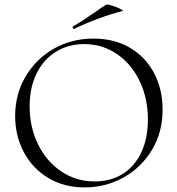

<svg xmlns="http://www.w3.org/2000/svg" viewBox="-20 -804 771 836"><path d="M46 -299Q46 -394 91.5 -471Q137 -548 214.5 -592Q292 -636 387 -636Q478 -636 546 -596Q614 -556 651 -485.5Q688 -415 688 -327Q688 -228 641.5 -151Q595 -74 517.5 -31Q440 12 348 12Q259 12 190.5 -29Q122 -70 84 -141Q46 -212 46 -299ZM624 -283Q624 -375 588.5 -450Q553 -525 489.5 -568.5Q426 -612 347 -612Q278 -612 224 -579Q170 -546 139.5 -484.5Q109 -423 109 -341Q109 -250 146 -175Q183 -100 247.5 -57Q312 -14 392 -14Q463 -14 515.5 -47.5Q568 -81 596 -142Q624 -203 624 -283ZM303 -678Q299 -678 297 -682.5Q295 -687 298 -689Q338 -712 397 -753Q405 -759 416.5 -767Q428 -775 443 -784Q447 -786 468 -779.5Q489 -773 504.5 -765Q520 -757 513 -756Q406 -728 305 -679Z"/></svg>

Font: Cormorant Upright
Style: Regular
Weight: 400
Designer: Christian Thalmann (Catharsis Fonts)
Foundry: Catharsis Fonts
Version: Version 3.302